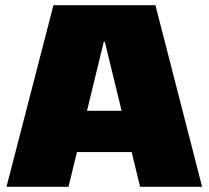

<svg xmlns="http://www.w3.org/2000/svg" viewBox="-20 -720 804 740"><path d="M186 -700H579L759 0H520L384 -559H380L244 0H5ZM230 -293H534V-134H230Z"/></svg>

Font: Pathway Extreme SemiCondensed Black
Style: Regular
Weight: 900
Width: 4
Version: Version 1.001;gftools[0.9.26]